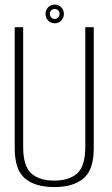

<svg xmlns="http://www.w3.org/2000/svg" viewBox="-20 -790 476 816"><path d="M210.5 5Q129.5 5 86 -31.8Q42.5 -68.5 42.5 -160V-674.5H78.5V-166Q78.5 -85 112.2 -53.8Q146 -22.5 210.5 -22.5Q275 -22.5 308.8 -53.8Q342.5 -85 342.5 -166V-674.5H378.5V-160Q378.5 -68.5 335 -31.8Q291.5 5 210.5 5ZM212.5 -691Q196 -691 184.8 -702.5Q173.5 -714 173.5 -731Q173.5 -747 184.5 -758.8Q195.5 -770.5 212.5 -770.5Q229.5 -770.5 240.5 -758.8Q251.5 -747 251.5 -731Q251.5 -714.5 240.5 -702.8Q229.5 -691 212.5 -691ZM212.5 -709.5Q221 -709.5 227 -715.8Q233 -722 233 -731Q233 -740.5 227 -746.2Q221 -752 212.5 -752Q204 -752 198 -746.2Q192 -740.5 192 -731Q192 -722 198 -715.8Q204 -709.5 212.5 -709.5Z"/></svg>

Font: Anybody ExtraLight
Style: Regular
Weight: 200
Designer: Tyler Finck
Foundry: Etcetera Type Company
Version: Version 1.010; ttfautohint (v1.8.3) -l 8 -r 50 -G 200 -x 14 